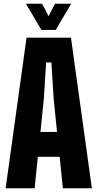

<svg xmlns="http://www.w3.org/2000/svg" viewBox="-20 -1000 518 1020"><path d="M10 0 121 -800H357L468 0H314L297 -167H181L164 0ZM195 -299H283L265 -476L253 -668H225L213 -476ZM200 -841 118 -980H204L238 -914L272 -980H358L276 -841Z"/></svg>

Font: Big Shoulders Display Thin Black
Style: Regular
Weight: 900
Version: Version 2.002